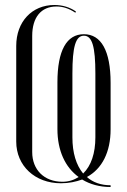

<svg xmlns="http://www.w3.org/2000/svg" viewBox="-20 -727 509 769"><path d="M109 -583C109 -658 145 -701 206 -701C231 -701 255 -694 282 -676L284 -681C260 -698 230 -707 198 -707C108 -707 45 -640 45 -543V-160C45 -63 120 7 224 7C256 7 284 1 309 -8C340 11 379 22 423 22V15C385 15 353 4 328 -18C389 -51 423 -118 423 -209V-395C423 -524 385 -590 316 -590C247 -590 210 -525 210 -397V-210C210 -124 241 -57 295 -18C276 -6 255 1 230 1C157 1 109 -47 109 -118ZM313 -32C285 -66 270 -115 270 -177V-432C270 -540 283 -584 316 -584C349 -584 362 -541 362 -432V-177C362 -113 345 -63 313 -32Z"/></svg>

Font: Moniqa Display
Style: Regular
Weight: 400
Designer: Rajesh Rajput
Foundry: Rajesh Rajput
Version: Version 1.000